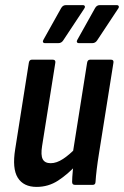

<svg xmlns="http://www.w3.org/2000/svg" viewBox="-20 -726 487 754"><path d="M123.7 8Q72.3 8 49.8 -28.1Q27.3 -64.2 39.7 -140.4L93.3 -479.8Q95.3 -491.7 105.3 -491.7H186.7Q199.1 -491.7 197.3 -479.8L145.3 -152.6Q139.5 -117 147.7 -101Q155.9 -85.1 179.2 -85.1Q202.2 -85.1 227.7 -101.9Q253.2 -118.6 282.1 -148.9L282 -80.4Q246.2 -41.6 208.1 -16.8Q170 8 123.7 8ZM274.6 0Q263.2 0 263.2 -11.4Q263.4 -29.4 265.7 -53.1Q268 -76.8 270 -95.2L265.9 -125.1L322.1 -479.8Q324.1 -491.7 334.1 -491.7H415.5Q427.5 -491.7 425.5 -479.8L368.9 -124.4Q363.3 -89.9 359.9 -61.6Q356.5 -33.4 355.1 -11.4Q354.7 0 344.1 0ZM290.1 -556.6Q283.9 -556.6 282.2 -560.6Q280.5 -564.6 283.9 -570L353.5 -694.5Q360 -705.9 372 -705.9H438.4Q444.6 -705.9 446.3 -701.6Q448 -697.3 443.6 -691.5L361.5 -567.4Q354.5 -556.6 342.3 -556.6ZM156.9 -556.6Q150.7 -556.6 149 -560.6Q147.3 -564.6 150.7 -570L220.3 -694.5Q226.9 -705.9 238.9 -705.9H305.2Q311.4 -705.9 313.1 -701.6Q314.8 -697.3 310.4 -691.5L228.3 -567.4Q221.3 -556.6 209.2 -556.6Z"/></svg>

Font: Sofia Sans Condensed
Style: Italic
Weight: 400
Italic angle: -9°
Designer: Botio Nikoltchev, Ani Petrova
Foundry: lettersoup
Version: Version 4.101